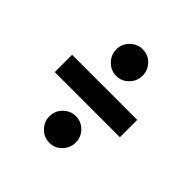

<svg xmlns="http://www.w3.org/2000/svg" viewBox="-169 -828 938 938"><g transform="rotate(45 300.0 -359.0)"><path d="M300 -498Q263 -498 236 -525.5Q209 -553 209 -590Q209 -628 236 -655Q263 -682 300 -682Q338 -682 364.5 -655Q391 -628 391 -590Q391 -553 364.5 -525.5Q338 -498 300 -498ZM75 -299V-419H525V-299ZM300 -36Q263 -36 236 -63.5Q209 -91 209 -128Q209 -166 236 -193Q263 -220 300 -220Q338 -220 364.5 -193Q391 -166 391 -128Q391 -91 364.5 -63.5Q338 -36 300 -36Z"/></g></svg>

Font: Red Hat Mono
Style: Bold
Weight: 700
Monospace: yes
Designer: Pentagram, MCKL
Foundry: Pentagram, MCKL
Version: Version 1.023; ttfautohint (v1.8.3)